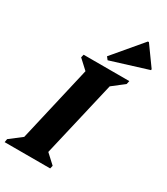

<svg xmlns="http://www.w3.org/2000/svg" viewBox="-256 -1051 1001 1150"><g transform="rotate(30 245.0 -475.5)"><path d="M-27 0 -23 -23 59 -86 180 -610 116 -669 121 -690H437L432 -667L351 -604L229 -80L293 -21L288 0ZM262 -733 247 -752 415 -951H422L517 -819V-812Z"/></g></svg>

Font: Platypi
Style: Bold Italic
Weight: 700
Italic angle: -13°
Designer: David Sargent
Foundry: Bolt Cutter Type
Version: Version 1.200; ttfautohint (v1.8.4.7-5d5b)